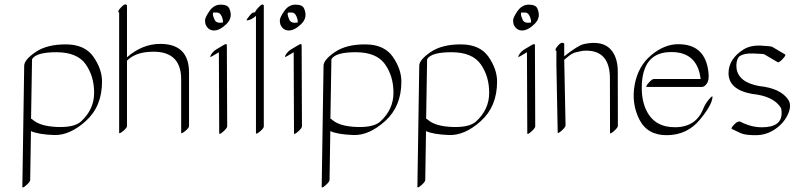

<svg xmlns="http://www.w3.org/2000/svg" viewBox="-20 -575 3559 860"><path d="M119.1 -43Q121.6 -43.5 127.4 -38.1Q160.2 -9.3 236.3 -6.3Q312.5 -3.4 342.8 -30.8Q401.4 -84.5 401.6 -158.7Q401.9 -232.9 364 -286.9Q326.2 -340.8 233.6 -341.1Q141.1 -341.3 123.5 -309.6ZM118.7 12.2 115.2 231Q115.2 239.3 97.7 254.6Q80.1 270 80.1 261.7L88.4 -280.8Q88.9 -307.6 139.6 -342Q190.4 -376.5 275.1 -376.2Q359.9 -376 398.4 -320.8Q437 -265.6 437 -209.5Q437 -98.6 364.7 -33.2Q292.5 32.2 222.2 29.8Q151.9 27.3 118.7 12.2Z M548.8 -551.3V-318.4Q617.7 -378.4 697.8 -378.4Q826.7 -378.4 826.7 -249.5V-10.7Q826.7 -2.4 810.3 11.2Q793.9 24.9 791.5 20.5V-218.3Q792 -355 644 -342.3Q583.5 -337.9 548.8 -303.2V-10.7Q548.8 -2.4 532.5 11.2Q516.1 24.9 513.7 20.5V-518.6Q503.9 -522.5 520.3 -540Q536.6 -557.6 542.7 -555.2Q548.8 -552.7 548.8 -551.3Z M1006.8 -537.6Q1024.9 -497.6 994.9 -468Q964.8 -438.5 939 -438.5Q913.1 -438.5 901.4 -464.4Q898.4 -471.7 898.4 -484.1Q898.4 -496.6 918.2 -525.4Q938 -554.2 968.5 -554.2Q999 -554.2 1006.8 -537.6ZM978.5 -474.1Q980 -485.8 972.7 -502.4Q965.3 -519 951.2 -519Q937 -519 934.1 -518.6Q933.6 -515.1 933.6 -509.5Q933.6 -503.9 941.2 -486.6Q948.7 -469.2 978.5 -474.1ZM949.2 -354 983.9 -374.5Q995.6 -381.3 996.1 -373L997.6 -9.3Q997.6 -1 979.7 14.6Q961.9 30.3 961.9 22L960.4 -340.8H960L931.2 -323.7Q916 -314.5 925 -329.6Q934.1 -344.7 949.2 -354Z M1161.6 -8.8Q1161.6 -0.5 1145.3 13.2Q1128.9 26.9 1126.5 22.5V-503.9Q1106.9 -486.3 1088.4 -483.9Q1082 -482.9 1086.9 -490.2Q1091.8 -497.6 1100.3 -507.8Q1108.9 -518.1 1114.7 -518.6Q1120.6 -519 1122.6 -520Q1123.5 -522 1125 -525.9Q1126.5 -529.8 1139.4 -543.5Q1152.3 -557.1 1157 -554.7Q1161.6 -552.2 1161.6 -550.8Z M1341.8 -537.6Q1359.9 -497.6 1329.8 -468Q1299.8 -438.5 1273.9 -438.5Q1248 -438.5 1236.3 -464.4Q1233.4 -471.7 1233.4 -484.1Q1233.4 -496.6 1253.2 -525.4Q1272.9 -554.2 1303.5 -554.2Q1334 -554.2 1341.8 -537.6ZM1313.5 -474.1Q1314.9 -485.8 1307.6 -502.4Q1300.3 -519 1286.1 -519Q1272 -519 1269 -518.6Q1268.6 -515.1 1268.6 -509.5Q1268.6 -503.9 1276.1 -486.6Q1283.7 -469.2 1313.5 -474.1ZM1284.2 -354 1318.8 -374.5Q1330.6 -381.3 1331.1 -373L1332.5 -9.3Q1332.5 -1 1314.7 14.6Q1296.9 30.3 1296.9 22L1295.4 -340.8H1294.9L1266.1 -323.7Q1251 -314.5 1260 -329.6Q1269 -344.7 1284.2 -354Z M1460 -43Q1462.4 -43.5 1468.3 -38.1Q1501 -9.3 1577.1 -6.3Q1653.3 -3.4 1683.6 -30.8Q1742.2 -84.5 1742.4 -158.7Q1742.7 -232.9 1704.8 -286.9Q1667 -340.8 1574.5 -341.1Q1481.9 -341.3 1464.4 -309.6ZM1459.5 12.2 1456.1 231Q1456.1 239.3 1438.5 254.6Q1420.9 270 1420.9 261.7L1429.2 -280.8Q1429.7 -307.6 1480.5 -342Q1531.2 -376.5 1616 -376.2Q1700.7 -376 1739.3 -320.8Q1777.8 -265.6 1777.8 -209.5Q1777.8 -98.6 1705.6 -33.2Q1633.3 32.2 1563 29.8Q1492.7 27.3 1459.5 12.2Z M1888.7 -43Q1891.1 -43.5 1897 -38.1Q1929.7 -9.3 2005.9 -6.3Q2082 -3.4 2112.3 -30.8Q2170.9 -84.5 2171.1 -158.7Q2171.4 -232.9 2133.5 -286.9Q2095.7 -340.8 2003.2 -341.1Q1910.6 -341.3 1893.1 -309.6ZM1888.2 12.2 1884.8 231Q1884.8 239.3 1867.2 254.6Q1849.6 270 1849.6 261.7L1857.9 -280.8Q1858.4 -307.6 1909.2 -342Q1960 -376.5 2044.7 -376.2Q2129.4 -376 2168 -320.8Q2206.5 -265.6 2206.5 -209.5Q2206.5 -98.6 2134.3 -33.2Q2062 32.2 1991.7 29.8Q1921.4 27.3 1888.2 12.2Z M2386.7 -537.6Q2404.8 -497.6 2374.8 -468Q2344.7 -438.5 2318.8 -438.5Q2293 -438.5 2281.2 -464.4Q2278.3 -471.7 2278.3 -484.1Q2278.3 -496.6 2298.1 -525.4Q2317.9 -554.2 2348.4 -554.2Q2378.9 -554.2 2386.7 -537.6ZM2358.4 -474.1Q2359.9 -485.8 2352.5 -502.4Q2345.2 -519 2331.1 -519Q2316.9 -519 2314 -518.6Q2313.5 -515.1 2313.5 -509.5Q2313.5 -503.9 2321 -486.6Q2328.6 -469.2 2358.4 -474.1ZM2329.1 -354 2363.8 -374.5Q2375.5 -381.3 2376 -373L2377.4 -9.3Q2377.4 -1 2359.6 14.6Q2341.8 30.3 2341.8 22L2340.3 -340.8H2339.8L2311 -323.7Q2295.9 -314.5 2304.9 -329.6Q2314 -344.7 2329.1 -354Z M2472.2 -284.2V-347.2Q2461.9 -349.6 2476.6 -367.4Q2491.2 -385.3 2499.3 -383.3Q2507.3 -381.3 2507.3 -379.9V-322.8Q2568.8 -371.6 2594.7 -377.4Q2706.5 -401.9 2737.8 -315.4Q2746.6 -290.5 2747.1 -258.8L2747.6 -11.7Q2747.6 -3.4 2730 12.2Q2712.4 27.8 2712.4 19.5L2711.9 -227.5Q2710 -348.1 2606 -348.1Q2591.3 -348.1 2585.2 -346.4Q2579.1 -344.7 2561.8 -341.3Q2544.4 -337.9 2526.4 -323Q2508.3 -308.1 2507.3 -307.1L2513.2 -13.7Q2513.2 -5.4 2495.6 10.3Q2478 25.9 2478 17.6Z M2876.5 -78.1Q2913.6 -3.9 3005.9 -5.1Q3098.1 -6.3 3130.4 -88.9Q3139.2 -110.8 3155.5 -129.9Q3171.9 -148.9 3171.4 -141.1Q3170.4 -106 3114.3 -38.3Q3058.1 29.3 2969 30.5Q2879.9 31.7 2843.8 -39.8Q2807.6 -111.3 2822.8 -195.1Q2837.9 -278.8 2897.2 -328.1Q2956.5 -377.4 3018.6 -377Q3139.6 -377 3153.3 -251Q3157.2 -216.3 3146.2 -200.9Q3135.3 -185.5 3123.5 -185.5H2877.9Q2869.6 -185.5 2885 -203.4Q2900.4 -221.2 2908.7 -221.2H3118.2Q3104 -341.8 2987.3 -341.8Q2854.5 -342.8 2854.5 -179.7Q2855 -120.1 2876.5 -78.1Z M3297.4 -29.3Q3345.7 -4.4 3394.5 -4.9Q3481 -5.4 3481 -68.4Q3481 -87.9 3476.1 -94.7Q3442.4 -145 3349.1 -154.3Q3243.2 -173.3 3243.2 -247.6Q3243.7 -311.5 3310.5 -353.5Q3341.8 -373 3389.2 -370.6Q3436.5 -368.2 3439.9 -364.7L3496.6 -331.1Q3502 -328.1 3485.4 -310.5Q3468.8 -293 3463.4 -296.4L3406.2 -330.1Q3405.8 -330.1 3403.3 -331.8Q3400.9 -333.5 3355.7 -335.4Q3310.5 -337.4 3289.6 -320.8Q3275.9 -302.2 3278.8 -270.5Q3286.6 -206.5 3380.9 -189.5Q3476.1 -179.7 3510.7 -128.4Q3527.3 -103 3509.3 -63.2Q3491.2 -23.4 3452.1 3.4Q3413.1 30.3 3365.7 30.5Q3318.4 30.8 3297.9 21.5Q3277.3 12.2 3257.8 2.4Q3252.9 -1 3269.3 -18.1Q3285.6 -35.2 3297.4 -29.3Z"/></svg>

Font: ML-NILA03
Style: Regular
Weight: 400
Designer: CLT@C-DIT
Version: Version ML-NILA03 1.0